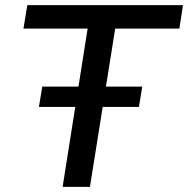

<svg xmlns="http://www.w3.org/2000/svg" viewBox="-20 -725 730 745"><path d="M223 0 320 -614H71L86 -705H690L676 -614H427L329 0ZM131 -310 144 -389H532L519 -310Z"/></svg>

Font: Nunito Sans 10pt SemiBold
Style: Italic
Weight: 600
Italic angle: -9°
Designer: Vernon Adams
Foundry: Vernon Adams
Version: Version 3.101;gftools[0.9.27]